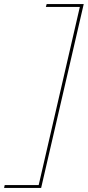

<svg xmlns="http://www.w3.org/2000/svg" viewBox="-105 -750 429 938"><path d="M-82 154H84L285 -716H119L123 -730H304L96 168H-85Z"/></svg>

Font: Work Sans Thin
Style: Italic
Weight: 250
Italic angle: -13°
Designer: Wei Huang
Foundry: Wei Huang
Version: Version 2.012